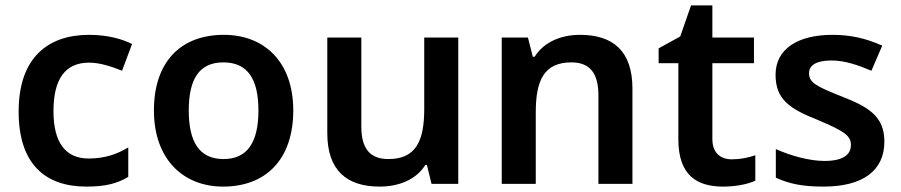

<svg xmlns="http://www.w3.org/2000/svg" viewBox="-20 -681 3335 711"><path d="M300 10C370 10 413 -1 455 -26V-135C413 -110 368 -94 308 -94C223 -94 178 -153 178 -269C178 -388 221 -449 310 -449C348 -449 390 -436 432 -419L469 -518C432 -537 377 -552 310 -552C157 -552 49 -467 49 -268C49 -76 145 10 300 10Z M1066 -272C1066 -452 959 -552 809 -552C649 -552 550 -452 550 -272C550 -92 658 10 806 10C966 10 1066 -92 1066 -272ZM679 -272C679 -387 717 -450 807 -450C898 -450 937 -387 937 -272C937 -157 898 -92 808 -92C717 -92 679 -157 679 -272Z M1677 -542H1551V-277C1551 -157 1519 -92 1418 -92C1349 -92 1318 -132 1318 -213V-542H1192V-188C1192 -50 1264 10 1386 10C1454 10 1520 -14 1555 -70H1561L1578 0H1677Z M2128 -552C2060 -552 1995 -527 1960 -471H1953L1935 -542H1838V0H1964V-265C1964 -384 1995 -450 2096 -450C2165 -450 2196 -409 2196 -328V0H2322V-353C2322 -493 2249 -552 2128 -552Z M2690 -91C2648 -91 2618 -115 2618 -166V-447H2772V-542H2618V-661H2539L2499 -546L2419 -502V-447H2492V-165C2492 -28 2565 10 2658 10C2705 10 2750 1 2777 -12V-106C2751 -97 2721 -91 2690 -91Z M3255 -157C3255 -250 3196 -285 3099 -323C3000 -362 2976 -376 2976 -410C2976 -440 3004 -457 3059 -457C3109 -457 3157 -440 3207 -419L3247 -512C3187 -539 3129 -552 3063 -552C2936 -552 2852 -501 2852 -404C2852 -313 2904 -278 3008 -237C3113 -193 3131 -176 3131 -144C3131 -108 3102 -85 3033 -85C2976 -85 2906 -105 2853 -129V-23C2903 0 2953 10 3029 10C3174 10 3255 -48 3255 -157Z"/></svg>

Font: Noto Sans Tai Tham SemiBold
Style: Regular
Weight: 600
Designer: Monotype Design Team 2013. Revised by David WIlliams 2020
Foundry: Monotype Imaging Inc.
Version: Version 2.002